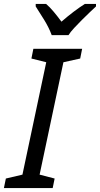

<svg xmlns="http://www.w3.org/2000/svg" viewBox="-40 -964 512 984"><path d="M-20 0 -10 -49 75 -69 197 -645 121 -664 131 -714H381L371 -664L285 -645L163 -69L240 -49L230 0ZM143 -944H196Q215 -928 235 -904Q255 -880 275 -853Q306 -880 337 -903.5Q368 -927 395 -944H452V-931Q440 -920 420.5 -901.5Q401 -883 380 -862Q359 -841 340 -820.5Q321 -800 311 -784H225Q211 -822 186.5 -862Q162 -902 143 -931Z"/></svg>

Font: BC Sans
Style: Italic
Weight: 400
Italic angle: -12°
Designer: Monotype Design Team
Designer: Province of B.C.
Foundry: Monotype Imaging Inc.
Version: Version 2.000;GOOG;noto-source:20170915:90ef993387c0